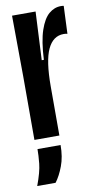

<svg xmlns="http://www.w3.org/2000/svg" viewBox="-84 -571 419 803"><g transform="rotate(-10 125.5 -170.0)"><path d="M29 0V-269L27 -528H127L117 -323H126Q130 -402 145.5 -447.5Q161 -493 184 -512.5Q207 -532 235 -532Q243 -532 247 -531L242 -413Q236 -415 226 -415Q181 -415 158 -366Q135 -317 135 -208V0ZM7 192Q28 136 31.5 101Q35 66 35 40H133Q133 90 118.5 128.5Q104 167 85 192Z"/></g></svg>

Font: Bricolage Grotesque 96pt Condensed Medium
Style: Regular
Weight: 500
Width: 3
Designer: Mathieu Triay
Foundry: Atelier Triay
Version: Version 1.001; ttfautohint (v1.8.4.7-5d5b);gftools[0.9.33.de